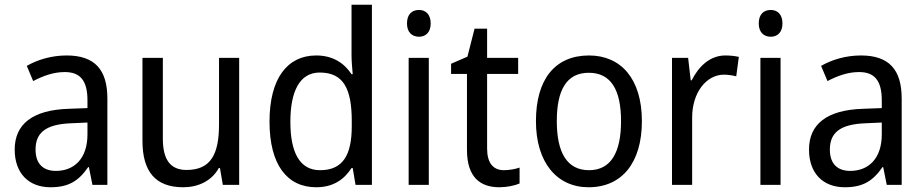

<svg xmlns="http://www.w3.org/2000/svg" viewBox="-20 -780 3899 810"><path d="M261 -546C197 -546 138 -528 93 -502L120 -438C162 -460 206 -476 253 -476C316 -476 349 -443 349 -357V-324L269 -321C117 -316 42 -256 42 -149C42 -49 101 10 193 10C270 10 312 -17 352 -75H355L370 0H433V-364C433 -486 380 -546 261 -546ZM281 -260 349 -263V-213C349 -111 293 -59 216 -59C164 -59 130 -87 130 -149C130 -218 170 -256 281 -260Z M989 -536H904V-255C904 -129 869 -63 767 -63C699 -63 667 -106 667 -195V-536H581V-186C581 -56 636 10 753 10C815 10 873 -16 903 -71H908L920 0H989Z M1314 10C1386 10 1432 -23 1463 -71H1468L1480 0H1549V-760H1463V-545C1463 -524 1466 -489 1468 -467H1463C1432 -514 1384 -546 1314 -546C1193 -546 1117 -450 1117 -267C1117 -84 1192 10 1314 10ZM1330 -62C1246 -62 1205 -134 1205 -266C1205 -396 1245 -474 1329 -474C1430 -474 1464 -404 1464 -269V-248C1464 -123 1425 -62 1330 -62Z M1748 -738C1718 -738 1697 -720 1697 -681C1697 -644 1718 -625 1748 -625C1776 -625 1797 -644 1797 -681C1797 -719 1776 -738 1748 -738ZM1789 -536H1704V0H1789Z M2106 -62C2061 -62 2035 -92 2035 -153V-468H2166V-536H2035V-659H1982L1952 -541L1883 -511V-468H1950V-148C1950 -30 2008 10 2087 10C2118 10 2152 3 2172 -6V-73C2155 -67 2129 -62 2106 -62Z M2688 -269C2688 -448 2599 -546 2465 -546C2322 -546 2241 -446 2241 -269C2241 -95 2329 10 2463 10C2605 10 2688 -95 2688 -269ZM2329 -269C2329 -400 2370 -473 2464 -473C2558 -473 2600 -400 2600 -269C2600 -138 2558 -62 2465 -62C2371 -62 2329 -138 2329 -269Z M3040 -546C2976 -546 2928 -501 2898 -441H2894L2883 -536H2815V0H2900V-284C2900 -391 2961 -465 3034 -465C3051 -465 3071 -462 3086 -458L3097 -540C3080 -544 3059 -546 3040 -546Z M3232 -738C3202 -738 3181 -720 3181 -681C3181 -644 3202 -625 3232 -625C3260 -625 3281 -644 3281 -681C3281 -719 3260 -738 3232 -738ZM3273 -536H3188V0H3273Z M3612 -546C3548 -546 3489 -528 3444 -502L3471 -438C3513 -460 3557 -476 3604 -476C3667 -476 3700 -443 3700 -357V-324L3620 -321C3468 -316 3393 -256 3393 -149C3393 -49 3452 10 3544 10C3621 10 3663 -17 3703 -75H3706L3721 0H3784V-364C3784 -486 3731 -546 3612 -546ZM3632 -260 3700 -263V-213C3700 -111 3644 -59 3567 -59C3515 -59 3481 -87 3481 -149C3481 -218 3521 -256 3632 -260Z"/></svg>

Font: Noto Sans Lao SemiCondensed
Style: Regular
Weight: 400
Width: 4
Designer: Monotype Design Team
Foundry: Monotype Imaging Inc.
Version: Version 2.003